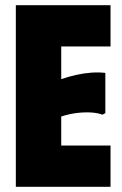

<svg xmlns="http://www.w3.org/2000/svg" viewBox="-20 -720 469 740"><path d="M406 -700V-541H216V-415Q245 -425 274.5 -431.5Q304 -438 332.5 -440Q361 -442 386 -439V-284L375 -278Q356 -285 330.5 -286.5Q305 -288 276 -284.5Q247 -281 216 -271V-159H406V0H41V-700Z"/></svg>

Font: Phudu Light ExtraBold
Style: Regular
Weight: 800
Version: Version 1.005;gftools[0.9.23]